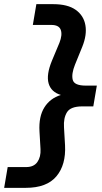

<svg xmlns="http://www.w3.org/2000/svg" viewBox="-89 -760 490 924"><path d="M224 -61Q229 33 182.5 88.5Q136 144 35 144H-69L-52 44H37Q74 44 91 19.5Q108 -5 106 -42L101 -128Q97 -199 124.5 -243Q152 -287 204 -303Q157 -317 145 -358.5Q133 -400 161 -468L197 -554Q212 -592 203.5 -616Q195 -640 158 -640H69L86 -740H167Q237 -740 275.5 -712.5Q314 -685 322 -638.5Q330 -592 307 -535L272 -449Q254 -404 261 -376Q268 -348 324 -348H377L360 -248H307Q251 -248 233.5 -220Q216 -192 219 -147Z"/></svg>

Font: Inria Sans
Style: Bold Italic
Weight: 700
Italic angle: -10°
Designer: Black Foundry Team
Foundry: Black Foundry
Version: Version 1.2; ttfautohint (v1.8.3)